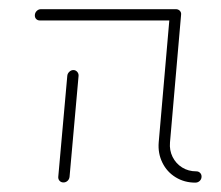

<svg xmlns="http://www.w3.org/2000/svg" viewBox="-20 -390 472 410"><path d="M115.6 -0.4Q110.4 -0.4 107.2 -3.9Q104.1 -7.4 104.4 -12.2L123.7 -228.1Q124.1 -233 128 -236.7Q131.9 -240.4 136.7 -240.4Q141.5 -240.4 144.8 -236.7Q148.1 -233 147.8 -228.1L128.5 -12.2Q127.8 -7 124.1 -3.7Q120.4 -0.4 115.6 -0.4ZM355.2 -346.3H65.2Q60.4 -346.3 57.4 -349.3Q54.4 -352.2 54.4 -357Q54.4 -362.6 58.3 -366.5Q62.2 -370.4 67.4 -370.4H357ZM410.4 -13Q410.4 -7.4 406.5 -3.7Q402.6 0 397 0Q373.7 0 355 -11.5Q336.3 -23 326.7 -42.8Q317 -62.6 318.9 -85.9L342.6 -358.5Q343.3 -363.7 347 -367Q350.7 -370.4 355.6 -370.4Q360.7 -370.4 364.1 -366.9Q367.4 -363.3 366.7 -358.5L343 -85.9Q341.5 -69.3 348.5 -55Q355.6 -40.7 368.9 -32.4Q382.2 -24.1 399.3 -24.1Q404.1 -24.1 407.2 -20.9Q410.4 -17.8 410.4 -13Z"/></svg>

Font: 26F Galaxy Sans Thin
Style: Italic
Weight: 100
Italic angle: -4.99998°
Designer: C₂₉H₂₅N₃O₅
Version: Version 1.200